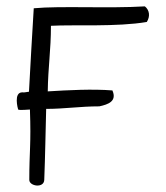

<svg xmlns="http://www.w3.org/2000/svg" viewBox="-20 -624 522 603"><path d="M37 -280C41 -277 69 -280 74 -280C78 -170 72 -150 72 -59C72 -39 118 -32 119 -59C122 -136 123 -208 125 -282C183 -282 231 -290 292 -290C320 -296 348 -306 333 -340C271 -345 194 -341 130 -337C131 -414 140 -466 140 -543C213 -547 348 -539 441 -555C452 -572 450 -592 435 -604C322 -597 169 -606 86 -598C81 -519 75 -410 71 -336C61 -335 58 -333 50 -334C22 -334 36 -283 37 -280Z"/></svg>

Font: Comica
Style: Rg
Weight: 400
Designer: Jasper
Foundry: KineticPlasma Fonts/Cannot Into Space Fonts
Version: Version 0.89